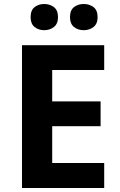

<svg xmlns="http://www.w3.org/2000/svg" viewBox="-20 -940 600 960"><path d="M501 0H90V-714H501V-590H241V-433H483V-309H241V-125H501ZM133 -854Q133 -889 153 -904.5Q173 -920 201 -920Q229 -920 249.5 -904.5Q270 -889 270 -854Q270 -821 249.5 -805Q229 -789 201 -789Q173 -789 153 -805Q133 -821 133 -854ZM330 -854Q330 -889 350 -904.5Q370 -920 399 -920Q427 -920 447.5 -904.5Q468 -889 468 -854Q468 -821 447.5 -805Q427 -789 399 -789Q370 -789 350 -805Q330 -821 330 -854Z"/></svg>

Font: Noto Sans Ol Chiki
Style: Bold
Weight: 700
Designer: Monotype Design Team, Lewis McGuffie
Foundry: Monotype Imaging Inc.
Version: Version 2.003; ttfautohint (v1.8.4.7-5d5b)